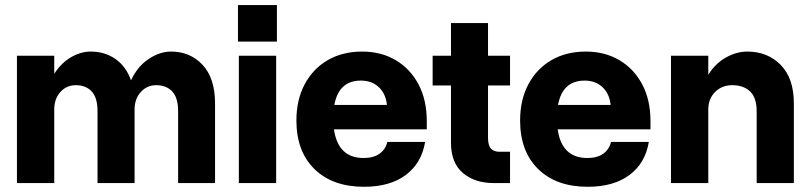

<svg xmlns="http://www.w3.org/2000/svg" viewBox="-20 -719 3182 754"><path d="M363 -282Q363 -335.5 340 -360Q317 -384.5 277.5 -384.5Q241.5 -384.5 217.2 -357.8Q193 -331 193 -289V0H46.5V-500H193V-429Q219.5 -471 258.2 -493.8Q297 -516.5 336 -516.5Q391.5 -516.5 433.2 -487.5Q475 -458.5 494.5 -403.5Q519.5 -457.5 563.2 -487Q607 -516.5 652 -516.5Q727 -516.5 775.8 -464Q824.5 -411.5 824.5 -313V0H679.5V-282Q679.5 -335.5 656.2 -360Q633 -384.5 593.5 -384.5Q557.5 -384.5 533 -357.8Q508.5 -331 508.5 -289V0H363Z M914.5 -699H1067.5V-555.5H914.5ZM918 -500H1064.5V0H918Z M1144 -246Q1144 -327 1176.5 -388Q1209 -449 1267 -482.8Q1325 -516.5 1402.5 -516.5Q1476.5 -516.5 1533.8 -482.8Q1591 -449 1623.5 -387.8Q1656 -326.5 1656 -243V-211H1291.5Q1307.5 -98.5 1408 -98.5Q1446.5 -98.5 1470.2 -115.2Q1494 -132 1501 -161.5H1649.5Q1635.5 -78 1573.5 -31.8Q1511.5 14.5 1409.5 14.5Q1286 14.5 1215 -55Q1144 -124.5 1144 -246ZM1397.5 -402.5Q1310.5 -402.5 1293 -307H1499.5Q1495 -351 1467.5 -376.8Q1440 -402.5 1397.5 -402.5Z M1983 -123V0H1920Q1844.5 0 1797.8 -39.8Q1751 -79.5 1751 -158.5V-383.5H1679V-500H1751V-628.5H1896.5V-500H1983V-383.5H1896.5V-178.5Q1896.5 -147.5 1908.2 -135.2Q1920 -123 1941.5 -123Z M2022.5 -246Q2022.5 -327 2055 -388Q2087.5 -449 2145.5 -482.8Q2203.5 -516.5 2281 -516.5Q2355 -516.5 2412.2 -482.8Q2469.5 -449 2502 -387.8Q2534.5 -326.5 2534.5 -243V-211H2170Q2186 -98.5 2286.5 -98.5Q2325 -98.5 2348.8 -115.2Q2372.5 -132 2379.5 -161.5H2528Q2514 -78 2452 -31.8Q2390 14.5 2288 14.5Q2164.5 14.5 2093.5 -55Q2022.5 -124.5 2022.5 -246ZM2276 -402.5Q2189 -402.5 2171.5 -307H2378Q2373.5 -351 2346 -376.8Q2318.5 -402.5 2276 -402.5Z M2951.5 -282Q2951.5 -335.5 2925.5 -360Q2899.5 -384.5 2855.5 -384.5Q2815 -384.5 2788.2 -357.8Q2761.5 -331 2761.5 -289V0H2615V-500H2761.5V-425.5Q2789 -469.5 2830.5 -493Q2872 -516.5 2914.5 -516.5Q2994.5 -516.5 3046 -464Q3097.5 -411.5 3097.5 -313V0H2951.5Z"/></svg>

Font: Overused Grotesk
Style: Bold
Weight: 710
Version: Version 0.004